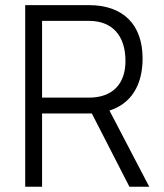

<svg xmlns="http://www.w3.org/2000/svg" viewBox="-20 -713 626 733"><path d="M76.2 0H140.6V-279.8H319.8C323.7 -279.8 327.1 -279.8 330.6 -279.8L474.1 0H549.8L397.9 -291C479 -316.4 524.4 -386.2 524.4 -489.7C524.4 -619.6 449.7 -693.4 319.8 -693.4H76.2ZM140.6 -340.3V-633.3H319.8C408.2 -633.3 459 -577.6 459 -480C459 -391.1 408.2 -340.3 319.8 -340.3Z"/></svg>

Font: Cascadia Code PL Light
Style: Regular
Weight: 300
Monospace: yes
Designer: Aaron Bell
Foundry: Saja Typeworks
Version: Version 2404.023